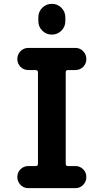

<svg xmlns="http://www.w3.org/2000/svg" viewBox="-20 -980 540 1000"><path d="M179.7 -889.6Q179.7 -918.9 200.2 -939.5Q220.7 -960 250 -960Q279.3 -960 299.8 -939.5Q320.3 -918.9 320.3 -889.6V-870.1Q320.3 -840.8 299.8 -820.3Q279.3 -799.8 250 -799.8Q220.7 -799.8 200.2 -820.3Q179.7 -840.8 179.7 -870.1ZM334 -615.2Q322.3 -615.2 322.3 -603.5V-126Q322.3 -115.2 334 -115.2H372.1Q396.5 -115.2 413.1 -98.6Q429.7 -82 429.7 -58.1Q429.7 -34.2 413.1 -17.1Q396.5 0 372.1 0H127.9Q103.5 0 86.9 -17.1Q70.3 -34.2 70.3 -58.1Q70.3 -82 86.9 -98.6Q103.5 -115.2 127.9 -115.2H166Q177.7 -115.2 177.7 -126V-603.5Q177.7 -614.3 166 -615.2H127.9Q103.5 -615.2 86.9 -631.8Q70.3 -648.4 70.3 -672.4Q70.3 -696.3 86.9 -713.4Q103.5 -730.5 127.9 -730.5H372.1Q396.5 -730.5 413.1 -713.4Q429.7 -696.3 429.7 -672.4Q429.7 -648.4 413.1 -631.8Q396.5 -615.2 372.1 -615.2Z"/></svg>

Font: Rounded-X Mgen+ 1m bold
Style: Bold
Weight: 700
Designer: [Source Han Sans]
Ryoko NISHIZUKA  (kana & ideographs); Paul D. Hunt (Latin, Greek & Cyrillic); Wenlong ZHANG  (bopomofo
Version: Version 1.059.20150602